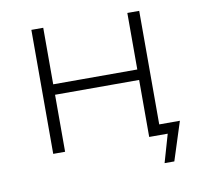

<svg xmlns="http://www.w3.org/2000/svg" viewBox="-74 -600 835 796"><g transform="rotate(-10 344.0 -202.0)"><path d="M649 -44 597 118H556L590 0H512V-240H158V0H108V-522H158V-284H512V-522H562V-44Z"/></g></svg>

Font: Montserrat Atlas Light
Style: Regular
Weight: 300
Designer: Julieta Ulanovsky
Foundry: Julieta Ulanovsky
Version: Version 7.200